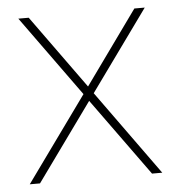

<svg xmlns="http://www.w3.org/2000/svg" viewBox="-44 -569 566 611"><g transform="rotate(-5 239.0 -264.0)"><path d="M238.8 -293.9 407.2 -528.3H440.4L254.9 -271L450.2 0H417.5L238.3 -248L59.6 0H26.9L222.2 -271L36.6 -528.3H69.8Z"/></g></svg>

Font: Heebo Thin
Style: Regular
Weight: 250
Designer: Oded Ezer
Foundry: Ezer Type House
Version: Version 3.100